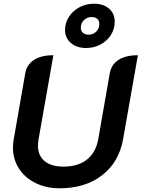

<svg xmlns="http://www.w3.org/2000/svg" viewBox="-20 -1007 764 1036"><path d="M50 -210Q50 -235 54 -255L116 -610Q124 -658 163 -683.5Q202 -709 268 -709L188 -255Q185 -237 185 -221Q185 -167 221 -137.5Q257 -108 323 -108Q401 -108 449 -146Q497 -184 510 -255L572 -610Q580 -658 619 -683.5Q658 -709 724 -709L644 -255Q622 -132 531 -61.5Q440 9 302 9Q229 9 171.5 -19.5Q114 -48 82 -98Q50 -148 50 -210ZM331 -845Q331 -884 352 -916.5Q373 -949 409 -968Q445 -987 487 -987Q538 -987 568.5 -960.5Q599 -934 599 -890Q599 -851 578.5 -818.5Q558 -786 522.5 -767Q487 -748 445 -748Q394 -748 362.5 -775Q331 -802 331 -845ZM516 -878Q516 -896 504.5 -905.5Q493 -915 474 -915Q450 -915 433 -898.5Q416 -882 416 -857Q416 -840 427.5 -830Q439 -820 458 -820Q482 -820 499 -836.5Q516 -853 516 -878Z"/></svg>

Font: K2D
Style: Bold Italic
Weight: 700
Italic angle: -10°
Designer: Katatrad Aksorn Co.,Ltd.
Foundry: Cadson Demak Co.,Ltd.
Version: Version 1.000; ttfautohint (v1.6)